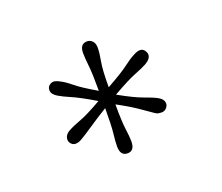

<svg xmlns="http://www.w3.org/2000/svg" viewBox="-61 -804 518 448"><g transform="rotate(-20 198.0 -580.0)"><path d="M189 -441Q171 -441 171 -464.5Q171 -476 173.2 -495.2Q175.5 -514.5 175.5 -558Q152.5 -544 130 -528.8Q107.5 -513.5 97.5 -508Q90 -503.5 82.5 -503.5Q76.5 -503.5 72 -508.2Q67.5 -513 67.5 -518.5Q67.5 -530.5 80 -537.5Q91.5 -544 110.2 -550.8Q129 -557.5 166.5 -579Q128.5 -601.5 110.2 -609.2Q92 -617 81 -623.5Q67.5 -631.5 67.5 -641.5Q67.5 -649.5 72.8 -653.5Q78 -657.5 83 -657.5Q89 -657.5 99 -652Q110 -646.5 124 -634.8Q138 -623 175.5 -601Q175.5 -645.5 173.2 -664.8Q171 -684 171 -696.5Q171 -719 189 -719Q196.5 -719 202 -713.2Q207.5 -707.5 207.5 -696.5Q207.5 -684 203.8 -664.2Q200 -644.5 200 -601Q239.5 -623 254.8 -634.8Q270 -646.5 281 -652Q291 -657.5 297.5 -657.5Q305 -657.5 309 -651.8Q313 -646 313 -641Q313 -630.5 298 -622Q288 -616.5 268.8 -609Q249.5 -601.5 210 -579Q248.5 -557.5 268.8 -550.5Q289 -543.5 300 -537.5Q313 -530.5 313 -519.5Q313 -514 308.2 -508.8Q303.5 -503.5 296 -503.5Q292.5 -503.5 288.2 -504.2Q284 -505 280 -508Q270.5 -515 249 -529.5Q227.5 -544 201 -558Q201 -514.5 203.8 -495.2Q206.5 -476 206.5 -464.5Q206.5 -441 189 -441Z"/></g></svg>

Font: Imbue 10pt Thin
Style: Regular
Weight: 100
Designer: Tyler Finck
Foundry: Etcetera Type Company
Version: Version 1.102; ttfautohint (v1.8.3)